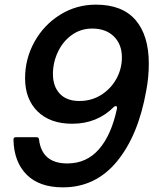

<svg xmlns="http://www.w3.org/2000/svg" viewBox="-20 -795 680 827"><path d="M621 -521Q621 -463 610 -405Q576 -212 484 -100Q392 12 251 12Q149 12 94.5 -43Q40 -98 38 -194Q38 -204 48 -204H137Q147 -204 148 -195Q160 -91 270 -91Q353 -91 406.5 -152.5Q460 -214 484 -328V-331Q484 -337 480 -338Q476 -339 471 -335Q399 -262 291 -262Q196 -262 142 -315Q88 -368 88 -458Q88 -542 128.5 -615Q169 -688 239 -731.5Q309 -775 393 -775Q507 -775 564 -708.5Q621 -642 621 -521ZM208 -476Q208 -423 237.5 -391.5Q267 -360 322 -360Q374 -360 415.5 -386Q457 -412 481 -455Q505 -498 505 -548Q505 -604 470.5 -638Q436 -672 377 -672Q328 -672 289.5 -644.5Q251 -617 229.5 -571.5Q208 -526 208 -476Z"/></svg>

Font: Open Sauce Two Medium Italic
Style: Regular
Weight: 500
Italic angle: -10°
Designer: Alfredo Marco Pradil
Foundry: Creative Sauce Fz LLC
Version: Version 1.477